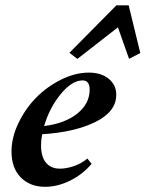

<svg xmlns="http://www.w3.org/2000/svg" viewBox="-20 -702 556 733"><path d="M275.4 -477.1 245.1 -500.5 424.3 -681.6H471.2L515.6 -499.5L472.7 -477.5L430.2 -597.7ZM152.3 11.2Q94.7 11.2 59.3 -24.7Q23.9 -60.5 23.9 -124Q23.9 -176.8 50.3 -231.9Q76.7 -287.1 117.9 -329.1Q159.2 -371.1 213.1 -397.9Q267.1 -424.8 318.8 -424.8Q367.2 -424.8 395.8 -400.6Q424.3 -376.5 423.8 -339.8Q423.8 -275.9 344.7 -236.6Q265.6 -197.3 141.1 -189.5Q136.7 -168.5 136.7 -147.5Q136.7 -103 155.8 -80.6Q174.8 -58.1 209 -58.1Q232.4 -58.1 261 -67.4Q289.6 -76.7 313.5 -96.7L329.6 -76.7Q296.9 -37.1 248.5 -12.9Q200.2 11.2 152.3 11.2ZM295.4 -395Q254.4 -395 211.4 -342.3Q168.5 -289.6 148.4 -220.7Q229 -231 275.6 -268.8Q322.3 -306.6 322.3 -359.9Q322.3 -395 295.4 -395Z"/></svg>

Font: Elstob 18pt
Style: Bold Italic
Weight: 700
Italic angle: -20°
Designer: Peter S. Baker
Version: Version 1.015